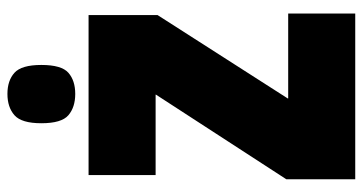

<svg xmlns="http://www.w3.org/2000/svg" viewBox="-244 -708 953 504"><g transform="rotate(-90 232.0 -456.5)"><path d="M13 0V-181L235 -523V-524H24V-700H444V-519L225 -177V-176H448V0ZM237 -735Q202 -735 181 -753Q160 -771 160 -824Q160 -876 181 -894.5Q202 -913 237 -913Q272 -913 292.5 -894.5Q313 -876 313 -824Q313 -771 292.5 -753Q272 -735 237 -735Z"/></g></svg>

Font: Georama Condensed Black
Style: Regular
Weight: 900
Width: 3
Designer: Jean-Baptiste Levee
Foundry: Production Type
Version: Version 1.000